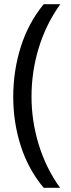

<svg xmlns="http://www.w3.org/2000/svg" viewBox="-20 -736 337 914"><path d="M43 -275Q43 -399 79 -513Q115 -627 188 -716H267Q199 -621 164.5 -508Q130 -395 130 -276Q130 -160 164.5 -47.5Q199 65 266 158H188Q115 71 79 -41Q43 -153 43 -275Z"/></svg>

Font: Noto Sans SemiCondensed
Style: Regular
Weight: 400
Width: 4
Designer: Monotype Design Team
Foundry: Monotype Imaging Inc.
Version: Version 2.013; ttfautohint (v1.8.4.7-5d5b)